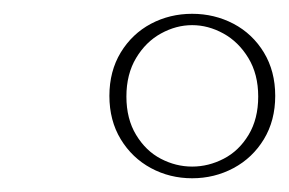

<svg xmlns="http://www.w3.org/2000/svg" viewBox="-20 -840 423 281"><path d="M343.8 -642.6Q357.9 -666 357.9 -698.7Q357.9 -731.4 343.5 -755.1Q329.1 -778.8 306.9 -791Q284.7 -803.2 261.2 -803.2Q237.8 -803.2 215.6 -791Q193.4 -778.8 179.2 -755.1Q165 -731.4 165 -698.7Q165 -666 179.2 -642.6Q193.4 -619.1 215.3 -607.7Q237.3 -596.2 261.2 -596.2Q285.2 -596.2 307.4 -607.7Q329.6 -619.1 343.8 -642.6ZM366.2 -763.2Q382.8 -735.8 382.8 -699.7Q382.8 -663.6 366.2 -636.2Q349.6 -608.9 321.8 -594Q293.9 -579.1 261.2 -579.1Q228.5 -579.1 200.9 -594Q173.3 -608.9 156.7 -636.2Q140.1 -663.6 140.1 -699.7Q140.1 -735.8 156.7 -763.2Q173.3 -790.5 200.9 -805.2Q228.5 -819.8 261.2 -819.8Q293.9 -819.8 321.8 -805.2Q349.6 -790.5 366.2 -763.2Z"/></svg>

Font: PlayfairDisplay-Italic
Style: Italic
Weight: 400
Italic angle: -14°
Designer: Claus Eggers Sørensen
Foundry: Claus Eggers Sørensen
Version: Version 1.002;PS 001.002;hotconv 1.0.70;makeotf.lib2.5.58329